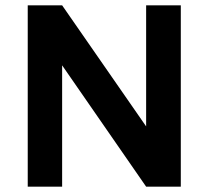

<svg xmlns="http://www.w3.org/2000/svg" viewBox="-20 -700 782 720"><path d="M658 -680V0H528L213 -455V0H84V-680H213L528 -226V-680Z"/></svg>

Font: Palanquin Dark
Style: Regular
Weight: 400
Designer: Pria Ravichandran
Version: Version 1.001